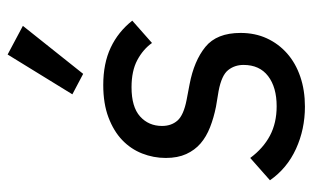

<svg xmlns="http://www.w3.org/2000/svg" viewBox="-182 -646 839 516"><g transform="rotate(-90 238.0 -387.5)"><path d="M210 12Q149 12 96.5 -12Q44 -36 12 -82L72 -135Q98 -100 132 -82Q166 -64 211 -64Q262 -64 292 -87Q322 -110 322 -153Q322 -177 308 -194.5Q294 -212 252 -220L210 -227Q180 -233 154.5 -243Q129 -253 111 -268.5Q93 -284 82.5 -307Q72 -330 72 -362Q72 -395 84 -425.5Q96 -456 120 -479Q144 -502 181 -516Q218 -530 268 -530Q326 -530 368.5 -510Q411 -490 441 -452L381 -399Q364 -423 335 -438.5Q306 -454 262 -454Q209 -454 183.5 -431Q158 -408 158 -372Q158 -347 172.5 -330.5Q187 -314 228 -306L270 -298Q333 -286 370.5 -255.5Q408 -225 408 -161Q408 -122 393.5 -90.5Q379 -59 353 -36Q327 -13 290.5 -0.5Q254 12 210 12ZM298 -584 243 -613 350 -787 427 -746Z"/></g></svg>

Font: IBM Plex Sans Text
Style: Italic
Weight: 450
Italic angle: -11°
Designer: Mike Abbink, Paul van der Laan, Pieter van Rosmalen
Foundry: Bold Monday
Version: Version 3.005